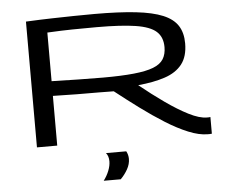

<svg xmlns="http://www.w3.org/2000/svg" viewBox="-60 -780 1263 1066"><g transform="rotate(-5 571.5 -246.5)"><path d="M1073 10Q1025 10 965.5 -14.5Q906 -39 840.5 -80Q775 -121 707.5 -171Q640 -221 574 -273Q556 -273 533.5 -273.5Q511 -274 494 -274Q435 -274 369 -274.5Q303 -275 235 -277V0H122V-701Q205 -705 270 -706.5Q335 -708 391.5 -709Q448 -710 504 -710Q641 -710 734.5 -699.5Q828 -689 884.5 -665.5Q941 -642 966.5 -602.5Q992 -563 992 -504Q992 -431 958.5 -388Q925 -345 862 -324Q799 -303 712 -295Q781 -239 849 -191Q917 -143 976 -113Q1035 -83 1077 -83Q1081 -83 1086 -83Q1091 -83 1096 -84V9Q1090 10 1083.5 10Q1077 10 1073 10ZM521 -354Q624 -354 693 -361Q762 -368 802 -383.5Q842 -399 859 -426Q876 -453 876 -493Q876 -549 841.5 -580Q807 -611 727 -623.5Q647 -636 511 -636Q467 -636 435 -635.5Q403 -635 374.5 -635Q346 -635 313 -633.5Q280 -632 235 -630V-359Q317 -357 386 -355.5Q455 -354 521 -354ZM475 217Q494 192 505 164Q516 136 516 112Q516 83 501 65H614Q625 85 625 108Q625 137 609 165.5Q593 194 570 217Z"/></g></svg>

Font: Georama ExtraExtended
Style: Regular
Weight: 400
Width: 8
Designer: Jean-Baptiste Levee
Foundry: Production Type
Version: Version 1.000